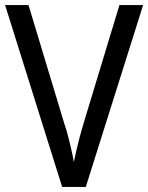

<svg xmlns="http://www.w3.org/2000/svg" viewBox="-20 -734 582 754"><path d="M542 -714 317 0H224L0 -714H92L233 -247Q242 -221 248.5 -195Q255 -169 260.5 -145Q266 -121 270 -98Q275 -121 280.5 -145.5Q286 -170 293 -196Q300 -222 308 -249L449 -714Z"/></svg>

Font: Noto Sans Arabic SemiCondensed
Style: Regular
Weight: 400
Width: 4
Designer: Monotype Design Team, Nadine Chahine, Nizar Qandah and Khaled Hosny
Foundry: Monotype Imaging Inc.
Version: Version 2.012